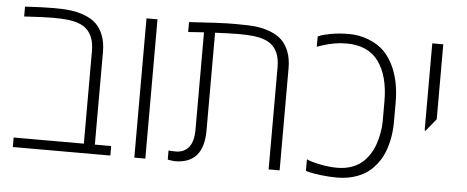

<svg xmlns="http://www.w3.org/2000/svg" viewBox="-46 -748 2102 865"><g transform="rotate(5 1005.0 -315.5)"><path d="M35.2 -634.8Q111.3 -639.6 161.6 -639.6Q211.9 -639.6 243.9 -635.5Q275.9 -631.3 306.6 -619.4Q337.4 -607.4 357.7 -588.1Q377.9 -568.8 390.4 -536.9Q402.8 -504.9 402.8 -461.9V-43H476.6V0H35.6V-43H353V-461.9Q353 -527.3 318.4 -559.6Q290.5 -586.4 229.5 -592.8Q205.1 -595.7 164.1 -595.7Q123 -595.7 35.2 -590.3Z M634.8 0H585V-629.9H634.8Z M777.3 -629.9Q919.9 -639.6 985.6 -639.6Q1051.3 -639.6 1083.3 -635.5Q1115.2 -631.3 1146 -619.4Q1176.8 -607.4 1197 -588.1Q1217.3 -568.8 1229.7 -536.9Q1242.2 -504.9 1242.2 -461.9V0H1192.4V-461.9Q1192.4 -527.3 1158.2 -559.6Q1129.9 -586.4 1068.8 -592.8Q1044.4 -595.7 1003.9 -595.7Q963.4 -595.7 898.4 -592.3V-150.4Q898.4 0 768.6 0Q757.8 0 735.8 -4.4V-45.4Q750 -43.9 768.6 -43.9Q806.2 -43.9 827.4 -70.1Q848.6 -96.2 848.6 -150.4V-589.8L777.3 -585Z M1705.1 -511.2Q1736.3 -442.9 1736.3 -350.1V-261.7Q1736.3 -190.9 1712.9 -127.9Q1696.3 -84 1662.6 -49.8Q1626.5 -12.7 1568.4 2Q1537.6 9.8 1501.2 9.8Q1464.8 9.8 1429.7 5.4Q1394.5 1 1377.4 -3.4L1360.4 -7.8V-60.5Q1380.4 -50.8 1421.4 -42.5Q1462.4 -34.2 1498 -34.2Q1533.7 -34.2 1561.5 -43.7Q1589.4 -53.2 1608.2 -68.6Q1627 -84 1641.4 -105Q1655.8 -126 1663.8 -147Q1671.9 -168 1676.8 -190.4Q1685.5 -228.5 1685.5 -261.7V-350.1Q1685.5 -465.3 1638.2 -530.5Q1590.8 -595.7 1492.2 -595.7Q1437.5 -595.7 1380.9 -576.2Q1363.3 -570.3 1360.4 -569.3V-615.7Q1365.7 -618.2 1375.7 -622.1Q1385.7 -626 1420.2 -632.6Q1454.6 -639.2 1501 -639.2Q1547.4 -639.2 1590.6 -622.1Q1633.8 -605 1660.6 -577.4Q1687.5 -549.8 1705.1 -511.2Z M1877.4 -235.4V-629.9H1927.2V-291L1881.8 -235.4Z"/></g></svg>

Font: Open Sans Hebrew Light
Style: Regular
Weight: 300
Foundry: Ascender Corporation, Yanek Iontef
Version: Version 2.001;PS 002.001;hotconv 1.0.70;makeotf.lib2.5.58329